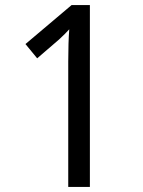

<svg xmlns="http://www.w3.org/2000/svg" viewBox="-20 -734 560 754"><path d="M333 0H248V-492Q248 -530 249 -562Q250 -594 252 -619Q238 -603 212 -579L126 -505L80 -561L261 -714H333Z"/></svg>

Font: Noto Sans Tamil SemiCondensed
Style: Regular
Weight: 400
Width: 4
Designer: Jelle Bosma - Monotype Design Team
Foundry: Monotype Imaging Inc.
Version: Version 2.004